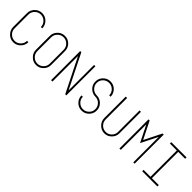

<svg xmlns="http://www.w3.org/2000/svg" viewBox="271 -1889 3112 3112"><g transform="rotate(45 1827.0 -333.5)"><path d="M139 -52Q87 -103 87 -175V-492Q87 -564 139 -616Q190 -667 262 -667Q334 -667 385 -616Q436 -564 436 -492H405Q405 -551 363 -593Q321 -635 262 -635Q203 -635 161 -593Q119 -551 119 -492V-175Q119 -116 161 -74Q203 -32 262 -32Q321 -32 363 -74Q405 -116 405 -175H436Q436 -103 385 -52Q334 0 262 0Q190 0 139 -52Z M907 -616Q958 -564 958 -492V-175Q958 -103 907 -52Q856 0 784 0Q712 0 661 -52Q609 -103 609 -175V-492Q609 -564 661 -616Q712 -667 784 -667Q856 -667 907 -616ZM927 -492Q927 -551 885 -593Q843 -635 784 -635Q725 -635 683 -593Q641 -551 641 -492V-175Q641 -116 683 -74Q725 -32 784 -32Q843 -32 885 -74Q927 -116 927 -175Z M1449 -667H1480V0H1455L1163 -584V0H1131V-667H1157L1449 -83Z M1705 -51Q1654 -102 1654 -174H1685Q1685 -116 1727 -74Q1769 -32 1828 -32Q1887 -32 1929 -74Q1971 -115 1971 -174Q1971 -233 1929 -276Q1887 -318 1828 -318Q1756 -318 1705 -369Q1654 -419 1654 -492Q1654 -565 1705 -616Q1756 -667 1828 -667Q1901 -667 1952 -616Q2003 -565 2003 -492H1971Q1971 -551 1929 -593Q1887 -634 1828 -634Q1769 -634 1727 -593Q1685 -551 1685 -492Q1685 -433 1727 -391Q1769 -349 1828 -349Q1901 -349 1952 -298Q2003 -247 2003 -174Q2003 -102 1952 -51Q1901 0 1828 0Q1756 0 1705 -51Z M2524 -667V-175Q2524 -103 2473 -52Q2422 0 2350 0Q2278 0 2227 -52Q2175 -103 2175 -175V-667H2207V-175Q2207 -116 2249 -74Q2291 -32 2350 -32Q2409 -32 2451 -74Q2492 -116 2492 -175V-667Z M2729 0H2697V-667H2723L2872 -369L3021 -667H3046V0H3015V-584L2872 -298L2729 -584Z M3410 -635V-32H3568V0H3219V-32H3378V-635H3219V-667H3568V-635Z"/></g></svg>

Font: Zector
Style: Regular
Weight: 400
Designer: GGBot
Version: 0.72